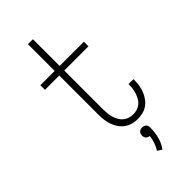

<svg xmlns="http://www.w3.org/2000/svg" viewBox="-296 -799 1092 1092"><g transform="rotate(-45 250.0 -252.5)"><path d="M327 8Q305 8 284 2.5Q263 -3 246 -15.5Q229 -28 216.5 -46Q204 -64 197 -84.5Q190 -105 187.5 -126Q185 -147 185 -169V-483H70V-520H185V-735H225V-520H420V-483H225V-169Q225 -153 226.5 -136.5Q228 -120 233 -104.5Q238 -89 246 -74.5Q254 -60 266.5 -49.5Q279 -39 294.5 -34Q310 -29 327 -29Q343 -29 358 -33.5Q373 -38 385.5 -48Q398 -58 406 -72Q414 -86 419 -101Q424 -116 426.5 -131.5Q429 -147 429 -163V-170H469V-161Q469 -141 465.5 -120Q462 -99 454.5 -80Q447 -61 434.5 -43.5Q422 -26 405 -14Q388 -2 368 3Q348 8 327 8ZM302 230 275 213Q288 193 295.5 170.5Q303 148 306 124Q300 124 294 121.5Q288 119 284 114.5Q280 110 278 104Q276 98 276 92Q276 85 278 78.5Q280 72 285 67.5Q290 63 296 61Q302 59 309 59Q316 59 322 61Q328 63 333 67.5Q338 72 340 78.5Q342 85 342 92Q342 128 333 164Q324 200 302 230Z"/></g></svg>

Font: Iosevka Term Curly Extralight
Style: Regular
Weight: 200
Designer: Belleve Invis
Foundry: Belleve Invis
Version: Version 32.3.0